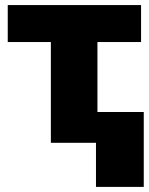

<svg xmlns="http://www.w3.org/2000/svg" viewBox="-20 -566 591 761"><path d="M10.7 -399.4V-545.9H539.1V-399.4H366.2V0H181.6V-399.4ZM549.8 -122.1V174.8H360.4V-122.1Z"/></svg>

Font: Inter Tight Black
Style: Regular
Weight: 900
Designer: Rasmus Andersson
Foundry: rsms
Version: Version 3.004; ttfautohint (v1.8.4.7-5d5b)